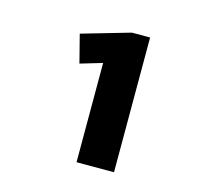

<svg xmlns="http://www.w3.org/2000/svg" viewBox="-64 -853 505 490"><g transform="rotate(15 188.5 -608.0)"><path d="M276 -430H177V-720L210 -702L119 -675L100 -749L228 -786H276Z"/></g></svg>

Font: Pathway Extreme 28pt SemiBold
Style: Regular
Weight: 600
Designer: Eduardo Rodriguez Tunni
Foundry: Eduardo Rodriguez Tunni
Version: Version 1.001;gftools[0.9.26]